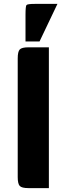

<svg xmlns="http://www.w3.org/2000/svg" viewBox="-20 -966 343 986"><path d="M231 0H126Q92 0 81.5 -11Q71 -22 71 -57V-666Q71 -701 81.5 -712Q92 -723 126 -723H231ZM111 -753V-889Q111 -934 116 -940Q121 -946 159 -946H275L183 -753Z"/></svg>

Font: Keania One
Style: Regular
Weight: 400
Designer: Julia Petretta
Foundry: Julia Petretta
Version: Version 1.003